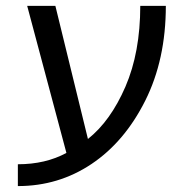

<svg xmlns="http://www.w3.org/2000/svg" viewBox="-20 -544 615 645"><path d="M275.4 -77.1Q351.6 -137.7 401.4 -252.9Q451.2 -368.2 451.2 -524.4H537.1Q537.1 -343.8 467.8 -205.6Q398.4 -67.4 287.6 6.8Q176.8 81.1 40 81.1V7.8Q132.8 7.8 203.1 -30.3L71.3 -524.4H166Z"/></svg>

Font: Nasu
Style: Regular
Weight: 400
Designer: Ryoko NISHIZUKA (kana &amp; ideographs); Paul D. Hunt (Latin, Greek &amp; Cyrillic); Wenlong ZHANG (bopomofo); Sandoll C
Version: Version 2014.1215